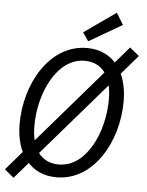

<svg xmlns="http://www.w3.org/2000/svg" viewBox="-74 -911 758 993"><g transform="rotate(5 305.5 -414.5)"><path d="M254 12C448 12 567 -201 567 -409C567 -565 489 -668 355 -668C161 -668 41 -456 41 -247C41 -92 120 12 254 12ZM261 -55C166 -55 118 -128 118 -244C118 -414 205 -601 348 -601C443 -601 490 -528 490 -413C490 -242 404 -55 261 -55ZM34 34 625 -650 576 -690 -14 -6 34 34ZM357 -703 529 -803 492 -863 327 -747 357 -703Z"/></g></svg>

Font: Source Code Variable
Style: Italic
Weight: 400
Italic angle: -11°
Monospace: yes
Designer: Paul D. Hunt, Teo Tuominen
Foundry: Adobe Systems Incorporated
Version: Version 1.005;PS 1.0;hotconv 16.6.54;makeotf.lib2.5.65590